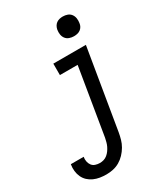

<svg xmlns="http://www.w3.org/2000/svg" viewBox="-284 -850 1015 1164"><g transform="rotate(-30 223.5 -268.0)"><path d="M106 213Q83 213 61 209.5Q39 206 19 197Q-1 188 -16.5 173.5Q-32 159 -41 139.5Q-50 120 -52.5 97.5Q-55 75 -51 52Q-51 52 -51 51.5Q-51 51 -51 51H39Q39 51 39 51Q39 51 39 51Q36 67 39 83Q42 99 51 111Q60 123 75 128Q90 133 106 133Q120 133 133.5 129Q147 125 158.5 115.5Q170 106 178.5 94Q187 82 193 69.5Q199 57 202.5 43.5Q206 30 209 16L286 -450H162V-530H390L297 29Q293 52 286.5 75Q280 98 267.5 119.5Q255 141 237.5 159.5Q220 178 198.5 190.5Q177 203 153 208Q129 213 106 213ZM354 -611Q338 -611 322.5 -616.5Q307 -622 297.5 -634.5Q288 -647 285.5 -663.5Q283 -680 286 -697Q288 -708 294 -719Q300 -730 310 -737Q320 -744 331.5 -746.5Q343 -749 354 -749Q371 -749 386 -743.5Q401 -738 410.5 -725.5Q420 -713 422.5 -696.5Q425 -680 422 -663Q421 -652 415 -641Q409 -630 399 -623Q389 -616 377.5 -613.5Q366 -611 354 -611Z"/></g></svg>

Font: Iosevka Slab Medium Oblique
Style: Regular
Weight: 500
Italic angle: -9°
Monospace: yes
Designer: Belleve Invis
Foundry: Belleve Invis
Version: Version 11.1.1; ttfautohint (v1.8.3)